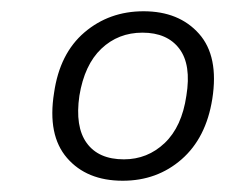

<svg xmlns="http://www.w3.org/2000/svg" viewBox="-20 -733 400 341"><path d="M198 -412Q134 -412 99 -452.5Q64 -493 76 -568Q86 -638 130 -675.5Q174 -713 235 -713Q298 -713 333.5 -673Q369 -633 357 -557Q346 -488 302.5 -450Q259 -412 198 -412ZM200 -450Q242 -450 272.5 -479Q303 -508 311 -563Q320 -618 298.5 -646.5Q277 -675 233 -675Q190 -675 160 -646.5Q130 -618 121 -563Q113 -508 134 -479Q155 -450 200 -450Z"/></svg>

Font: Mulish Light
Style: Italic
Weight: 300
Italic angle: -9°
Designer: Vernon Adams
Foundry: Vernon Adams
Version: Version 3.603; ttfautohint (v1.8.3)